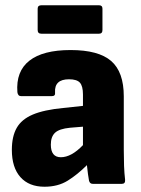

<svg xmlns="http://www.w3.org/2000/svg" viewBox="-20 -698 537 729"><path d="M149 11Q90 11 57.5 -25.5Q25 -62 25 -129Q25 -180 43.5 -212.5Q62 -245 104.5 -263Q147 -281 220 -288L295 -296V-339Q295 -371 283.5 -384Q272 -397 242 -397Q186 -397 189 -347Q191 -333 177 -333H60Q48 -333 46 -348Q40 -427 91.5 -467.5Q143 -508 248 -508Q354 -508 402 -466.5Q450 -425 450 -332V-129Q450 -96 451 -68.5Q452 -41 455 -15Q456 0 443 0H332Q321 0 318 -12Q314 -33 310 -71Q274 -35 237 -12Q200 11 149 11ZM173 -149Q173 -101 211 -101Q251 -101 295 -147V-217L246 -213Q205 -209 189 -194Q173 -179 173 -149ZM137 -570Q123 -570 123 -584V-665Q123 -678 137 -678H356Q369 -678 369 -665V-584Q369 -570 356 -570Z"/></svg>

Font: Sofia Sans Semi Condensed Black
Style: Regular
Weight: 900
Designer: Botio Nikoltchev, Ani Petrova
Foundry: lettersoup
Version: Version 4.100; ttfautohint (v1.8.4.7-5d5b)